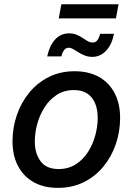

<svg xmlns="http://www.w3.org/2000/svg" viewBox="-20 -890 637 921"><path d="M257.8 11.2Q189.9 11.2 141.1 -16.4Q92.3 -43.9 66.2 -94.2Q40 -144.5 40 -211.9Q40 -276.9 60.5 -337.2Q81.1 -397.5 119.9 -445.1Q158.7 -492.7 213.9 -520.5Q269 -548.3 337.9 -548.3Q406.2 -548.3 455.1 -520.8Q503.9 -493.2 530 -442.9Q556.2 -392.6 556.2 -324.7Q556.2 -259.3 535.6 -199Q515.1 -138.7 476.1 -91.1Q437 -43.5 381.8 -16.1Q326.7 11.2 257.8 11.2ZM261.2 -79.1Q307.6 -79.1 343 -101.6Q378.4 -124 401.9 -160.6Q425.3 -197.3 437 -240.5Q448.7 -283.7 448.7 -324.7Q448.7 -363.8 436.5 -393.8Q424.3 -423.8 399.2 -440.9Q374 -458 334.5 -458Q288.1 -458 253.2 -435.5Q218.3 -413.1 194.6 -376.5Q170.9 -339.8 158.9 -296.6Q147 -253.4 147 -211.4Q147 -153.8 174.8 -116.5Q202.6 -79.1 261.2 -79.1ZM422.9 -617.2Q403.3 -617.2 386.7 -623.8Q370.1 -630.4 356.2 -639.2Q342.3 -647.9 330.8 -654.5Q319.3 -661.1 309.6 -661.1Q295.4 -661.1 286.6 -648.4Q277.8 -635.7 274.4 -619.6H206.5Q216.8 -669.9 243.9 -700Q271 -730 311.5 -730Q332 -730 347.7 -723.4Q363.3 -716.8 376.2 -708Q389.2 -699.2 400.6 -692.6Q412.1 -686 424.3 -686Q438.5 -686 446.5 -696.3Q454.6 -706.5 460.4 -728H526.9Q516.6 -675.8 488.8 -646.5Q460.9 -617.2 422.9 -617.2ZM548.8 -869.6 536.1 -801.8H261.7L274.4 -869.6Z"/></svg>

Font: Inter 17pt Medium
Style: Italic
Weight: 500
Italic angle: -9.3988°
Version: Version 4.001;git-66647c0bb